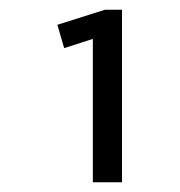

<svg xmlns="http://www.w3.org/2000/svg" viewBox="-20 -805 370 395"><path d="M231 -430H171V-739L202 -735L112 -706L98 -754L196 -785H231Z"/></svg>

Font: Pathway Extreme 8pt Thin
Style: Regular
Weight: 100
Version: Version 1.001;gftools[0.9.26]